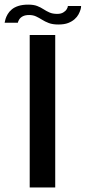

<svg xmlns="http://www.w3.org/2000/svg" viewBox="-32 -830 392 850"><path d="M99.5 0H212.5V-675H99.5ZM226.5 -721.5Q252.5 -721.5 269.8 -728.2Q287 -735 298.2 -745Q309.5 -755 315.5 -766.2Q321.5 -777.5 324.5 -787.5Q327.5 -797.5 327 -803.5H268.5Q268.5 -797.5 263.2 -789Q258 -780.5 247.5 -774.5Q237 -768.5 221.5 -768.5Q201 -768.5 187 -774.8Q173 -781 160.5 -789.2Q148 -797.5 132.5 -803.5Q117 -809.5 93 -809.5Q68 -809.5 49.8 -803.8Q31.5 -798 20 -788.2Q8.5 -778.5 2 -767.2Q-4.5 -756 -7.5 -746.2Q-10.5 -736.5 -11.5 -729.5H47Q48 -735.5 53.2 -744Q58.5 -752.5 69.2 -758Q80 -763.5 97 -763.5Q114.5 -763.5 127.8 -757.2Q141 -751 154 -742.8Q167 -734.5 184 -728Q201 -721.5 226.5 -721.5Z"/></svg>

Font: Anybody Expanded
Style: Regular
Weight: 400
Width: 7
Version: Version 1.113;gftools[0.9.25]